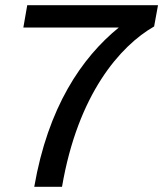

<svg xmlns="http://www.w3.org/2000/svg" viewBox="-20 -720 629 740"><path d="M112 0H219C280 -357 443 -543 574 -618L589 -700H85L70 -614H438C294 -497 165 -306 112 0Z"/></svg>

Font: Uncut Sans Medium
Style: Italic
Weight: 500
Italic angle: -10°
Designer: Kasper Nordkvist
Foundry: Uncut Type
Version: Version 1.111;FEAKit 1.0